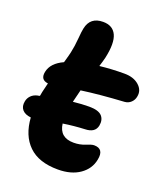

<svg xmlns="http://www.w3.org/2000/svg" viewBox="-135 -803 768 905"><g transform="rotate(20 249.0 -350.5)"><path d="M262.2 13.2Q166 13.2 115.5 -36.1Q64.9 -85.4 59.1 -173.8Q29.3 -176.8 15.4 -193.1Q1.5 -209.5 6.8 -235.8Q9.8 -252.4 22.2 -265.1Q34.7 -277.8 55.2 -282.2Q59.1 -282.2 64.9 -284.2Q66.9 -298.8 68.8 -305.2Q70.8 -314.9 80.1 -352.1Q40 -356.9 48.8 -398.9Q58.1 -445.3 117.2 -472.2Q129.4 -514.6 131.8 -526.9Q139.2 -560.1 142.3 -599.4Q145.5 -638.7 148.9 -652.8Q161.6 -713.9 226.1 -713.9Q274.9 -713.9 292.7 -675.5Q310.5 -637.2 293 -558.1Q288.1 -538.1 279.8 -512.2Q339.8 -519 403.8 -519Q449.7 -519 476.8 -495.1Q503.9 -471.2 497.1 -438Q494.1 -420.4 481.2 -408Q468.3 -395.5 449.2 -394Q325.7 -386.7 235.8 -374Q222.7 -323.2 220.2 -311Q265.1 -315.9 300.8 -315.9Q347.2 -315.9 364.5 -297.4Q381.8 -278.8 376 -248Q368.2 -210.4 318.8 -209Q263.7 -206.5 210 -198.2Q218.3 -130.9 289.1 -130.9Q319.8 -130.9 346.4 -141.8Q373 -152.8 384.8 -152.8Q435.5 -152.8 423.8 -95.2Q414.6 -46.4 371.8 -16.6Q329.1 13.2 262.2 13.2Z"/></g></svg>

Font: Shantell Sans Normal
Style: Bold Italic
Weight: 700
Italic angle: -11.31°
Designer: Stephen Nixon, Anya Danilova, Shantell Martin
Foundry: Arrow Type
Version: Version 1.006;[559af2be0]